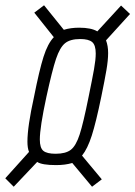

<svg xmlns="http://www.w3.org/2000/svg" viewBox="-33 -710 513 728"><path d="M-13 -34 77 -134Q71 -149 71 -173Q71 -230 96 -343Q116 -444 132 -494.5Q148 -545 171 -569L97 -662L134 -690L209 -597Q235 -605 267 -605Q313 -605 336 -591L426 -689L460 -657L369 -557Q377 -536 377 -509Q377 -482 370.5 -444Q364 -406 351 -343Q331 -246 315 -196Q299 -146 278 -120L353 -30L316 -2L241 -92Q214 -84 180 -84Q126 -84 108 -96L19 -2ZM303 -343Q317 -411 323.5 -447.5Q330 -484 330 -507Q330 -539 316.5 -550.5Q303 -562 271 -562Q233 -562 213.5 -546Q194 -530 179.5 -487Q165 -444 143 -343Q118 -227 118 -181Q118 -149 131.5 -138Q145 -127 178 -127Q216 -127 235.5 -142Q255 -157 269 -200Q283 -243 303 -343Z"/></svg>

Font: Saira Ultra Condensed Light
Style: Italic
Weight: 300
Width: 1
Italic angle: -12°
Designer: Hector Gatti with collaboration of the Omnibus-Type team
Foundry: Omnibus-Type
Version: Version 1.001; ttfautohint (v1.8)